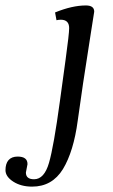

<svg xmlns="http://www.w3.org/2000/svg" viewBox="-156 -446 417 711"><path d="M-29.8 217.8Q7.8 217.8 25.4 157.2Q43 96.7 65.9 -71.8L86.9 -225.1Q100.1 -321.3 100.1 -341.8Q100.1 -372.6 69.8 -373Q61 -373 53.2 -371.1L47.9 -399.9Q111.3 -425.8 162.1 -425.8Q192.9 -425.8 192.9 -402.8L180.7 -325.2Q147 -112.3 131.8 1Q116.7 114.7 77.1 180.2Q37.1 245.1 -37.1 245.1Q-78.1 245.1 -106.9 226.6Q-135.7 208 -135.7 184.1Q-135.7 160.2 -124.5 147Q-112.8 133.8 -90.8 133.8Q-53.7 133.8 -54.2 162.1L-60.1 192.9Q-60.1 217.8 -29.8 217.8Z"/></svg>

Font: Unna-Italic
Style: Italic
Weight: 400
Italic angle: -8°
Designer: Jorge de Buen U.
Foundry: Omnibus-Type
Version: Version 2.006;PS 002.006;hotconv 1.0.70;makeotf.lib2.5.58329